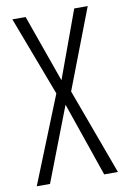

<svg xmlns="http://www.w3.org/2000/svg" viewBox="-82 -764 531 813"><g transform="rotate(-10 183.0 -357.0)"><path d="M358 0H299L189 -319L66 0H9L159 -373L30 -714H87L190 -424L296 -714H354L222 -370Z"/></g></svg>

Font: Noto Sans Sinhala ExtraCondensed Light
Style: Regular
Weight: 300
Width: 2
Designer: Jelle Bosma - Monotype Design Team
Foundry: Monotype Imaging Inc.
Version: Version 2.006; ttfautohint (v1.8.4.7-5d5b)